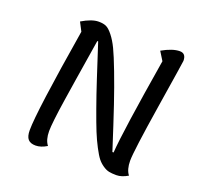

<svg xmlns="http://www.w3.org/2000/svg" viewBox="-129 -872 1097 1046"><g transform="rotate(20 419.5 -349.5)"><path d="M178 26Q148 26 134 10Q120 -6 120 -42Q120 -150 201 -642L175 -692Q232 -726 271 -726H272H273Q298 -726 315 -718.5Q332 -711 353.5 -684Q375 -657 393.5 -618.5Q412 -580 442 -501.5Q472 -423 503.5 -330Q535 -237 584 -84H591Q599 -206 671 -642L640 -692Q700 -726 742 -726Q778 -726 778 -683Q778 -677 734.5 -403Q691 -129 691 -73Q691 -22 713 6Q677 27 648 27H645Q621 27 604 23.5Q587 20 568 7Q549 -6 535.5 -23Q522 -40 502 -78Q482 -116 465 -158Q448 -200 421.5 -274Q395 -348 369.5 -426Q344 -504 305 -624H300Q297 -604 284 -524Q271 -444 262.5 -389.5Q254 -335 243 -264Q232 -193 226.5 -144.5Q221 -96 221 -74Q221 -23 243 5Q209 26 178 26Z"/></g></svg>

Font: Lemonada Light
Style: Regular
Weight: 300
Designer: Mohamed Gaber (Arabic), Eduardo Tunni (Latin)
Foundry: Kief Type Foundry
Version: Version 4.004